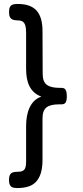

<svg xmlns="http://www.w3.org/2000/svg" viewBox="-20 -782 414 962"><path d="M67 160.2Q54.5 160.2 45.1 157.6Q35.8 155 30.5 146.1Q25.2 137.2 25.2 119.5Q25.2 101.8 30.5 92.9Q35.8 84 45.5 81.4Q55.2 78.8 68 78.8Q84.5 78.8 94 73.9Q103.5 69 107.1 58Q110.8 47 110.8 29.5V-151Q110.8 -175.2 114.8 -198.8Q118.8 -222.2 127.8 -242Q136.8 -261.8 151.6 -276.4Q166.5 -291 187.2 -298Q166.5 -305.5 151.6 -318.8Q136.8 -332 127.8 -349.8Q118.8 -367.5 114.8 -389.5Q110.8 -411.5 110.8 -437V-617.5Q110.8 -641.5 106.6 -654.9Q102.5 -668.2 93.4 -674Q84.2 -679.8 67.8 -679.8Q55 -680 45.2 -683.2Q35.5 -686.5 30.4 -695.4Q25.2 -704.2 25.2 -721.5Q25.2 -739 30.4 -747.9Q35.5 -756.8 45.2 -759.5Q55 -762.2 68 -762.2Q100.8 -762.2 124.1 -754.1Q147.5 -746 162.8 -729.4Q178 -712.8 185.5 -686.9Q193 -661 193 -625.5L193.8 -413Q193.8 -392.5 198.9 -378.8Q204 -365 214.8 -357Q225.5 -349 241.5 -345.4Q257.5 -341.8 279 -341.8H289.5Q296.2 -341.8 302 -338.6Q307.8 -335.5 311.2 -326.6Q314.8 -317.8 314.8 -300Q314.8 -278.2 309 -268.8Q303.2 -259.2 288.5 -259.2H276Q255 -259.2 239.2 -255.6Q223.5 -252 213.2 -244Q203 -236 198 -222.5Q193 -209 193 -188.8V19.5Q193 56 185.4 82.5Q177.8 109 162.6 126.5Q147.5 144 123.6 152.1Q99.8 160.2 67 160.2Z"/></svg>

Font: Fredoka Light
Style: Regular
Weight: 300
Designer: Ben Nathan
Foundry: Milena B. Brandão, Ben Nathan
Version: Version 2.001